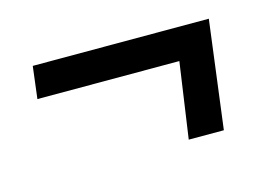

<svg xmlns="http://www.w3.org/2000/svg" viewBox="-45 -351 535 375"><g transform="rotate(-15 222.5 -164.0)"><path d="M41 -273H397L369 -55H298L320 -208H33Z"/></g></svg>

Font: Yrsa Medium
Style: Italic
Weight: 500
Italic angle: -7.10001°
Designer: Anna Giedrys (Yrsa+Rasa design), David Brezina (Yrsa art-direction, Rasa art-direction, design)
Foundry: Rosetta Type Foundry
Version: Version 2.004